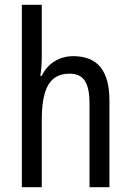

<svg xmlns="http://www.w3.org/2000/svg" viewBox="-20 -780 545 800"><path d="M154 -543V-760H71V0H154V-278C154 -410 186 -473 270 -473C329 -473 353 -435 353 -347V0H436V-360C436 -484 388 -546 285 -546C229 -546 179 -517 154 -464H148C152 -487 154 -515 154 -543Z"/></svg>

Font: Noto Sans Telugu Condensed
Style: Regular
Weight: 400
Width: 3
Designer: Jelle Bosma - Monotype Design Team
Foundry: Monotype Imaging Inc.
Version: Version 2.005